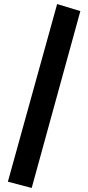

<svg xmlns="http://www.w3.org/2000/svg" viewBox="-20 -745 437 951"><path d="M19 155 263 -725 378 -690 137 186Z"/></svg>

Font: Ysabeau Ultrabold
Style: Regular
Weight: 800
Designer: Christian Thalmann (Catharsis Fonts)
Version: Version 0.003